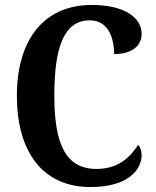

<svg xmlns="http://www.w3.org/2000/svg" viewBox="-20 -744 627 774"><path d="M345 10C504 10 551 -66 551 -119C551 -135 545 -152 537 -160C506 -113 460 -63 369 -63C246 -63 199 -161 199 -358C199 -550 236 -662 342 -662C416 -662 440 -592 440 -526C513 -526 551 -560 551 -608C551 -672 483 -724 350 -724C151 -724 48 -576 48 -358C48 -137 148 10 345 10Z"/></svg>

Font: Noto Serif Sinhala Condensed
Style: Bold
Weight: 700
Width: 3
Designer: Jelle Bosma - Monotype Design Team
Foundry: Monotype Imaging Inc.
Version: Version 2.007